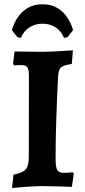

<svg xmlns="http://www.w3.org/2000/svg" viewBox="-20 -889 405 917"><path d="M37.5 8.8 44.4 -54.7Q88.7 -63.7 103.2 -80.6Q117.6 -97.4 117.6 -138.9L118.2 -525.6Q118.2 -557.1 110.9 -567.7Q103.6 -578.2 82.1 -578.2Q75.5 -578.2 65.3 -577.7Q55.1 -577.2 47.3 -576.7L42.2 -585.2L49.6 -643.2Q82.4 -642.6 119.9 -642.1Q157.4 -641.5 187.5 -641.5Q206.7 -641.5 244.4 -643.6Q282.1 -645.6 328.3 -648.7L322.9 -583.4Q285.1 -578.4 272.4 -567.8Q259.7 -557.2 257.7 -528.7Q255.1 -480.9 252.8 -427.2Q250.6 -373.6 248.8 -319.8Q247 -266.1 246.2 -217.6Q245.5 -169.2 245.5 -131.8Q245.5 -90.9 253.3 -77.2Q261.2 -63.4 284.1 -63.4Q295.4 -63.4 307.4 -64.4Q319.5 -65.4 327.6 -66.4L332.3 -59.7L323.3 3.5Q301.2 2.5 273 1.7Q244.7 1 218.4 0.5Q192.2 0 176.1 0Q152.7 0 114.3 2.6Q76 5.2 37.5 8.8ZM182.8 -775.9Q149.1 -775.9 121.5 -759Q93.9 -742 80 -708.1L63.5 -711.3L36.6 -744.7Q45.4 -776 63.6 -804.2Q81.8 -832.5 111.5 -850.6Q141.1 -868.6 182.8 -868.6Q225 -868.6 254.4 -850.6Q283.8 -832.5 302.2 -804.2Q320.6 -776 329 -744.7L302.1 -711.3L285.6 -708.1Q271.7 -742 244.4 -759Q217.1 -775.9 182.8 -775.9Z"/></svg>

Font: Alegreya
Style: Regular
Weight: 400
Designer: Juan Pablo del Peral
Foundry: Huerta Tipografica
Version: Version 2.009